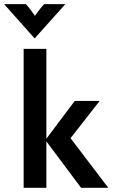

<svg xmlns="http://www.w3.org/2000/svg" viewBox="-62 -901 541 921"><path d="M327.1 0 155.6 -229.2 296.5 -416.7H416L276.4 -238.2L457.6 0ZM51.4 0V-666.7H160.4V0ZM104.2 -716.7 -42.4 -881.2H61.8Q74.3 -868.1 84 -854.9Q93.8 -841.7 105.6 -825Q117.4 -841.7 127.4 -854.9Q137.5 -868.1 150 -881.2H251.4Z"/></svg>

Font: Afacad SemiBold
Style: Regular
Weight: 600
Designer: Kristian Moeller
Foundry: Dicotype
Version: Version 1.000